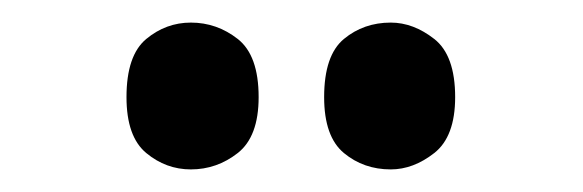

<svg xmlns="http://www.w3.org/2000/svg" viewBox="-20 -775 516 170"><path d="M326 -625Q302 -625 284.5 -639.5Q267 -654 267 -689Q267 -726 284.5 -740.5Q302 -755 326 -755Q346 -755 364.5 -740.5Q383 -726 383 -689Q383 -654 364.5 -639.5Q346 -625 326 -625ZM149 -625Q127 -625 109.5 -639.5Q92 -654 92 -689Q92 -726 109.5 -740.5Q127 -755 149 -755Q172 -755 190.5 -740.5Q209 -726 209 -689Q209 -654 190.5 -639.5Q172 -625 149 -625Z"/></svg>

Font: Noto Serif Tamil ExtraCondensed ExtraBold
Style: Italic
Weight: 800
Width: 2
Italic angle: -12°
Designer: Indian Type Foundry, Tom Grace, and the Monotype Design Team
Foundry: Monotype Imaging Inc.
Version: Version 2.003; ttfautohint (v1.8.4.7-5d5b)